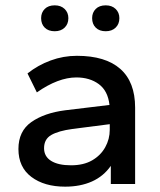

<svg xmlns="http://www.w3.org/2000/svg" viewBox="-20 -689 600 719"><path d="M224 10Q146 10 97.5 -26.5Q49 -63 49 -131Q49 -198 97.5 -232Q146 -266 224 -276L390 -296Q384 -349 350 -374Q316 -399 266 -399Q198 -399 118 -343L83 -414Q122 -445 169.5 -462.5Q217 -480 268 -480Q375 -480 430.5 -431Q486 -382 486 -286V0H395V-68Q368 -29 324.5 -9.5Q281 10 224 10ZM246 -70Q293 -70 325 -88.5Q357 -107 374 -137.5Q391 -168 391 -203V-224L251 -206Q199 -199 172 -183.5Q145 -168 145 -134Q145 -103 171.5 -86.5Q198 -70 246 -70ZM376 -572Q352 -572 338.5 -585.5Q325 -599 325 -621Q325 -642 338.5 -655.5Q352 -669 376 -669Q399 -669 413 -655.5Q427 -642 427 -621Q427 -599 413 -585.5Q399 -572 376 -572ZM185 -572Q161 -572 147.5 -585.5Q134 -599 134 -621Q134 -642 147.5 -655.5Q161 -669 185 -669Q208 -669 222 -655.5Q236 -642 236 -621Q236 -599 222 -585.5Q208 -572 185 -572Z"/></svg>

Font: Gantari Medium
Style: Regular
Weight: 500
Designer: Anugrah Pasau
Foundry: Lafontype
Version: Version 1.000; ttfautohint (v1.8.4.7-5d5b)